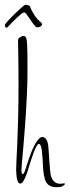

<svg xmlns="http://www.w3.org/2000/svg" viewBox="-47 -776 289 796"><path d="M20 -74.2Q20 -86.9 21.5 -115.5Q22.9 -144 24.9 -188Q26.9 -231.9 28.3 -290.5Q29.8 -349.1 29.8 -421.9Q29.8 -457.5 29.5 -490.5Q29.3 -523.4 28.8 -549.1Q28.3 -574.7 28.1 -590.6Q27.8 -606.4 27.8 -607.9Q27.8 -611.8 29.1 -614.7Q30.3 -617.7 34.2 -620.1Q37.1 -621.6 41.3 -624.3Q45.4 -627 49.8 -627Q55.2 -627 58.1 -624Q61 -621.6 62.7 -615Q64.5 -608.4 65.4 -592.5Q66.4 -576.7 66.7 -548.6Q66.9 -520.5 66.9 -476.1Q66.9 -435.1 64.9 -391.1Q63 -347.2 60.3 -304.7Q57.6 -262.2 54.4 -223.1Q51.3 -184.1 48.6 -152.8Q45.9 -121.6 43.9 -100.8Q42 -80.1 42 -74.2Q42 -71.8 42 -68.4Q42 -64.9 42.5 -61.8Q43 -58.6 43.9 -56.4Q44.9 -54.2 46.9 -54.2Q51.8 -54.2 57.1 -69.8Q62.5 -85.4 70.8 -111.8Q76.2 -128.4 83 -145.5Q89.8 -162.6 97.4 -176.5Q105 -190.4 113 -199.2Q121.1 -208 128.9 -208Q134.8 -208 138.9 -204.6Q143.1 -201.2 146 -196Q148.9 -190.9 150.4 -185.1Q151.9 -179.2 152.8 -173.8Q153.3 -168 154.3 -156.2Q155.3 -144.5 156.2 -129.4Q157.2 -114.3 158.4 -97.7Q159.7 -81.1 161.1 -65.9Q163.6 -38.6 174.3 -26.4Q185.1 -14.2 202.1 -14.2Q209 -14.2 212.9 -15.1Q216.8 -16.1 220.2 -16.1Q222.7 -16.1 221.2 -11.2Q220.2 -9.3 212.9 -4.6Q205.6 0 187 0Q171.4 0 160.9 -5.1Q150.4 -10.3 144.3 -21.2Q138.2 -32.2 135 -50Q131.8 -67.9 130.9 -92.8Q129.9 -106.9 129.2 -122.3Q128.4 -137.7 126.7 -150.4Q125 -163.1 122.1 -171.1Q119.1 -179.2 113.8 -179.2Q109.4 -179.2 104 -169.2Q98.6 -159.2 93.5 -145.8Q88.4 -132.3 84 -118.9Q79.6 -105.5 77.1 -98.1Q75.2 -92.3 71.3 -78.6Q67.4 -64.9 62 -50.8Q56.6 -36.6 50.3 -25.9Q43.9 -15.1 37.1 -15.1Q31.2 -15.1 27.8 -21.7Q24.4 -28.3 22.7 -37.8Q21 -47.4 20.5 -57.4Q20 -67.4 20 -74.2ZM-16.6 -662.6Q-18.6 -660.6 -19.5 -660.6Q-22.5 -660.6 -24.7 -664.3Q-26.9 -668 -26.9 -671.9Q-26.9 -674.3 -21 -681.6Q-15.1 -689 -6.1 -698.2Q2.9 -707.5 13.4 -717.8Q23.9 -728 33.2 -736.6Q42.5 -745.1 49.1 -750.5Q55.7 -755.9 57.1 -755.9Q58.1 -755.9 61.5 -755.9Q64.9 -755.9 68.6 -754.9Q72.3 -753.9 75.4 -751.5Q78.6 -749 79.1 -744.6Q85.9 -728 96.4 -712.2Q106.9 -696.3 123.5 -682.6Q125 -681.2 126.2 -679.2Q127.4 -677.2 127.4 -675.8Q127.4 -670.4 121.1 -666.5Q114.7 -662.6 104.5 -662.6Q96.7 -668.9 89.1 -679.4Q81.5 -689.9 75 -700Q68.4 -710 62.7 -717.3Q57.1 -724.6 53.2 -724.6Q49.3 -724.6 41.3 -718.3Q33.2 -711.9 23.2 -702.6Q13.2 -693.4 2.7 -682.4Q-7.8 -671.4 -16.6 -662.6Z"/></svg>

Font: Stalemate
Style: Regular
Weight: 400
Designer: Astigmatic (AOETI)
Foundry: Astigmatic (AOETI)
Version: Version 001.000